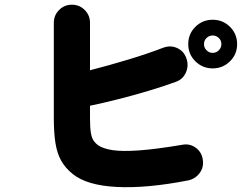

<svg xmlns="http://www.w3.org/2000/svg" viewBox="-20 -785 1040 817"><path d="M779 -17Q604 17 476.5 10.5Q349 4 289 -45Q258 -70 240.5 -101Q223 -132 216 -176Q209 -220 209 -282V-688Q209 -720 231.5 -742.5Q254 -765 286 -765Q318 -765 340.5 -742.5Q363 -720 363 -688V-486Q441 -506 524 -531Q607 -556 672 -581Q705 -594 734 -580.5Q763 -567 773 -537Q784 -507 771.5 -477.5Q759 -448 729 -437Q674 -417 610.5 -398Q547 -379 483.5 -363Q420 -347 363 -335V-282Q363 -243 366.5 -221Q370 -199 378 -187Q386 -175 399 -166Q420 -152 460 -146Q500 -140 571.5 -145Q643 -150 756 -169Q788 -175 813.5 -156Q839 -137 843 -105Q848 -73 829 -48Q810 -23 779 -17ZM885 -494Q842 -494 811.5 -524Q781 -554 781 -597Q781 -641 811.5 -671Q842 -701 885 -701Q928 -701 958.5 -671Q989 -641 989 -597Q989 -554 958.5 -524Q928 -494 885 -494ZM885 -560Q900 -560 911 -571Q922 -582 922 -597Q922 -613 911 -623.5Q900 -634 885 -634Q870 -634 859 -623.5Q848 -613 848 -597Q848 -582 859 -571Q870 -560 885 -560Z"/></svg>

Font: Zen Maru Gothic Black
Style: Regular
Weight: 900
Designer: Yoshimichi Ohira
Foundry: Positype
Version: Version 1.001